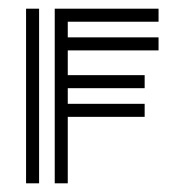

<svg xmlns="http://www.w3.org/2000/svg" viewBox="-20 -422 405 442"><path d="M106 0V-402H345V-372H136V-336H345V-306H136V-249H313V-219H136V-183H313V-153H136V0ZM40 0V-402H70V0Z"/></svg>

Font: Zen Tokyo Zoo
Style: Regular
Weight: 400
Designer: Yoshimichi Ohira
Foundry: A-1 Corp ZenFonts
Version: Version 1.002; ttfautohint (v1.8.3)